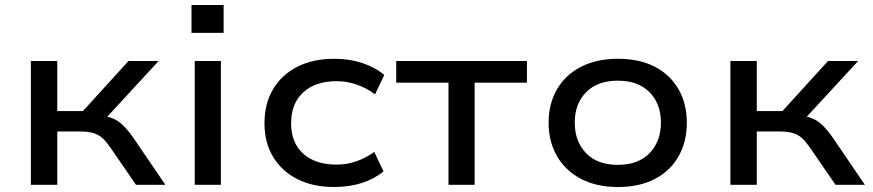

<svg xmlns="http://www.w3.org/2000/svg" viewBox="-20 -742 3506 771"><path d="M104 0V-497H210V-296H313L496 -497H617L391 -252L376 -279Q410 -276 433 -266.5Q456 -257 476 -237Q496 -217 518 -185L644 0H526L423 -150Q407 -173 392 -187Q377 -201 355.5 -207.5Q334 -214 300 -214H210V0Z M749 -610V-722H878V-610ZM762 0V-497H867V0Z M1322 9Q1237 9 1174.5 -22.5Q1112 -54 1077 -111.5Q1042 -169 1042 -247Q1042 -326 1077 -384.5Q1112 -443 1175 -474.5Q1238 -506 1323 -506Q1384 -506 1436 -488.5Q1488 -471 1523 -441L1486 -363Q1453 -388 1413.5 -402Q1374 -416 1332 -416Q1247 -416 1198 -371.5Q1149 -327 1149 -247Q1149 -168 1198 -124.5Q1247 -81 1331 -81Q1374 -81 1413 -95Q1452 -109 1483 -132L1520 -54Q1486 -25 1435 -8Q1384 9 1322 9Z M1781 0V-410H1571V-497H2096V-410H1886V0Z M2461 9Q2376 9 2313.5 -23.5Q2251 -56 2217 -114.5Q2183 -173 2183 -249Q2183 -326 2217 -384Q2251 -442 2313.5 -474Q2376 -506 2461 -506Q2548 -506 2609.5 -474Q2671 -442 2704.5 -384Q2738 -326 2738 -249Q2738 -173 2705 -114.5Q2672 -56 2610 -23.5Q2548 9 2461 9ZM2461 -80Q2543 -80 2588.5 -127Q2634 -174 2634 -250Q2634 -325 2588.5 -371.5Q2543 -418 2461 -418Q2379 -418 2333.5 -371.5Q2288 -325 2288 -250Q2288 -174 2333.5 -127Q2379 -80 2461 -80Z M2913 0V-497H3019V-296H3122L3305 -497H3426L3200 -252L3185 -279Q3219 -276 3242 -266.5Q3265 -257 3285 -237Q3305 -217 3327 -185L3453 0H3335L3232 -150Q3216 -173 3201 -187Q3186 -201 3164.5 -207.5Q3143 -214 3109 -214H3019V0Z"/></svg>

Font: Nunito Sans 7pt SemiExpanded Medium
Style: Regular
Weight: 500
Width: 6
Designer: Vernon Adams
Foundry: Vernon Adams
Version: Version 3.101;gftools[0.9.27]